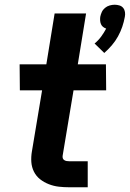

<svg xmlns="http://www.w3.org/2000/svg" viewBox="-20 -792 549 812"><path d="M421 -568 380 -608Q396 -621 408 -637.5Q420 -654 429 -671Q421 -674 415.5 -678.5Q410 -683 407 -690Q404 -697 403.5 -705Q403 -713 404 -721Q406 -731 410.5 -741Q415 -751 424 -758.5Q433 -766 444 -769Q455 -772 465 -772Q475 -772 485 -769Q495 -766 501 -758.5Q507 -751 508.5 -741Q510 -731 508 -721Q504 -699 497 -678.5Q490 -658 479 -638Q468 -618 453 -600.5Q438 -583 421 -568ZM273 0Q250 0 228.5 -2.5Q207 -5 186.5 -13Q166 -21 149.5 -34Q133 -47 123.5 -66Q114 -85 112.5 -107Q111 -129 115 -152L158 -410H64L63 -520H176L211 -735H344L309 -520H428L429 -410H291L245 -134Q244 -128 245.5 -123Q247 -118 251.5 -115Q256 -112 261.5 -111Q267 -110 273 -110H351V0Z"/></svg>

Font: Iosevka Etoile Extrabold
Style: Italic
Weight: 800
Italic angle: -9°
Designer: Belleve Invis
Foundry: Belleve Invis
Version: Version 22.1.2; ttfautohint (v1.8.4)